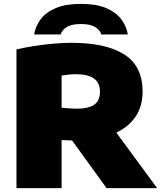

<svg xmlns="http://www.w3.org/2000/svg" viewBox="-20 -971 831 991"><path d="M65 0V-716Q104.5 -725.5 154 -733.2Q203.5 -741 254.5 -745.5Q305.5 -750 349 -750Q527.5 -750 621.8 -689.8Q716 -629.5 716 -499Q716 -423.5 680.5 -370.2Q645 -317 580.5 -286.5L791 0H530L352 -246Q339 -246.5 325.5 -247Q312 -247.5 298 -248V0ZM377 -410Q435.5 -410 465.8 -430.2Q496 -450.5 496 -499Q496 -588 371 -588Q354.5 -588 334.5 -586Q314.5 -584 298 -581V-415Q317 -413 338 -411.5Q359 -410 377 -410ZM156 -793Q163.5 -837 190.8 -872.8Q218 -908.5 269 -929.8Q320 -951 398 -951Q476 -951 526.8 -929.8Q577.5 -908.5 605 -872.8Q632.5 -837 640 -793H503Q495.5 -816.5 470.8 -831.8Q446 -847 398 -847Q350 -847 325.2 -831.8Q300.5 -816.5 293 -793Z"/></svg>

Font: Encode Sans Exp Black
Style: Regular
Weight: 900
Width: 7
Designer: Multiple Designers
Foundry: Impallari Type
Version: Version 3.002; ttfautohint (v1.8.3) -l 8 -r 50 -G 200 -x 14 